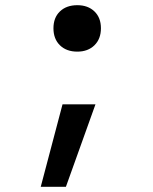

<svg xmlns="http://www.w3.org/2000/svg" viewBox="-20 -550 590 740"><path d="M137 170 221 -148H348L234 170ZM278 -351Q236 -351 211 -375.5Q186 -400 186 -441Q186 -482 211 -506Q236 -530 278 -530Q319 -530 344 -506Q369 -482 369 -441Q369 -400 344 -375.5Q319 -351 278 -351Z"/></svg>

Font: M PLUS Code Latin SemiExpanded Medium
Style: Regular
Weight: 500
Width: 6
Designer: Coji Morishita
Foundry: UNDERFOREST DESIGN
Version: Version 1.002; ttfautohint (v1.8.3)